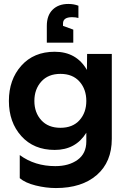

<svg xmlns="http://www.w3.org/2000/svg" viewBox="-20 -776 641 972"><path d="M345 -689Q299 -689 299 -657V-645L351 -626V-560H217V-645Q217 -698 246.5 -727Q276 -756 326 -756Q354 -756 377 -747V-685Q363 -689 345 -689ZM257 -514Q367 -514 420 -422L421 -503H546V-73Q546 44 470 110Q394 176 263 176Q213 176 160.5 163Q108 150 80 126V9Q156 65 260 65Q329 65 373 33Q417 1 417 -60V-104Q363 -17 257 -17Q151 -17 88 -87Q25 -157 25 -265Q25 -373 88 -443.5Q151 -514 257 -514ZM382.5 -167.5Q417 -206 417 -265Q417 -324 382.5 -363Q348 -402 286 -402Q224 -402 189 -363Q154 -324 154 -265Q154 -206 189 -167.5Q224 -129 286 -129Q348 -129 382.5 -167.5Z"/></svg>

Font: Techna Sans
Style: Regular
Weight: 400
Designer: Carl Enlund
Version: Version 1.003